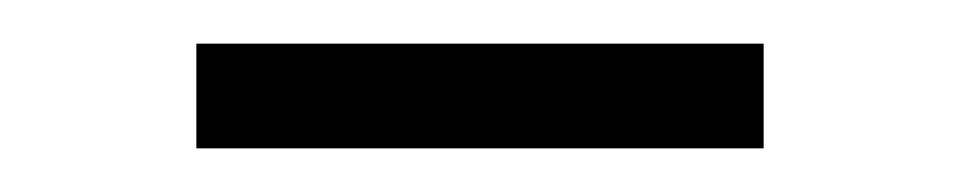

<svg xmlns="http://www.w3.org/2000/svg" viewBox="-20 -736 440 88"><path d="M70 -668V-716H330V-668Z"/></svg>

Font: Georama Light
Style: Regular
Weight: 300
Designer: Jean-Baptiste Levee
Foundry: Production Type
Version: Version 1.000